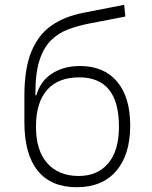

<svg xmlns="http://www.w3.org/2000/svg" viewBox="-20 -762 626 792"><path d="M296.4 10.3Q190.4 10.3 135.5 -57.9Q80.6 -126 80.6 -258.3V-366.7Q80.6 -479.5 109.6 -549.6Q138.7 -619.6 192.9 -657Q247.1 -694.3 322.8 -709L492.2 -742.2L497.1 -693.8L348.6 -665Q302.7 -656.2 262.5 -641.4Q222.2 -626.5 191.4 -596.7Q160.6 -566.9 143.3 -514.4Q126 -461.9 126 -377.4V-368.7H129.9Q146 -426.8 194.1 -458.3Q242.2 -489.7 310.1 -489.7Q408.7 -489.7 462.9 -425.5Q517.1 -361.3 517.1 -244.6Q517.1 -123.5 459.2 -56.6Q401.4 10.3 296.4 10.3ZM304.7 -36.1Q382.3 -36.1 426.5 -88.4Q470.7 -140.6 470.7 -239.7Q470.7 -442.9 306.6 -442.9Q219.7 -442.9 174.1 -390.9Q128.4 -338.9 128.4 -239.7Q128.4 -140.6 175.3 -88.4Q222.2 -36.1 304.7 -36.1Z"/></svg>

Font: Cascadia Code NF ExtraLight
Style: Regular
Weight: 200
Monospace: yes
Designer: Aaron Bell
Foundry: Saja Typeworks
Version: Version 2404.023; ttfautohint (v1.8.4)